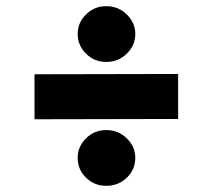

<svg xmlns="http://www.w3.org/2000/svg" viewBox="-20 -664 690 623"><path d="M325 -463Q286 -463 259 -490Q232 -517 232 -554Q232 -590 259 -617Q286 -644 325 -644Q364 -644 391.5 -617Q419 -590 419 -554Q419 -517 391.5 -490Q364 -463 325 -463ZM92 -277V-423L558 -424V-278ZM325 -61Q286 -61 259 -87.5Q232 -114 232 -152Q232 -188 259 -215Q286 -242 325 -242Q364 -242 391.5 -215Q419 -188 419 -152Q419 -114 391.5 -87.5Q364 -61 325 -61Z"/></svg>

Font: REM ExtraBold
Style: Regular
Weight: 800
Designer: Octavio Pardo
Foundry: Ashler Design
Version: Version 1.005;gftools[0.9.28]